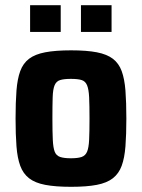

<svg xmlns="http://www.w3.org/2000/svg" viewBox="-20 -712 546 740"><path d="M254 8Q194 8 154.5 0.5Q115 -7 92 -25Q69 -43 58 -73Q47 -103 43.5 -148Q40 -193 40 -255Q40 -318 43.5 -363Q47 -408 58 -438Q69 -468 92 -485.5Q115 -503 154.5 -510.5Q194 -518 254 -518Q314 -518 353 -510.5Q392 -503 415 -485.5Q438 -468 449 -438Q460 -408 463.5 -363Q467 -318 467 -255Q467 -193 463.5 -148Q460 -103 449 -73Q438 -43 415 -25Q392 -7 353 0.5Q314 8 254 8ZM253 -102Q280 -102 294.5 -107Q309 -112 315.5 -127Q322 -142 323.5 -173Q325 -204 325 -255Q325 -307 323.5 -337.5Q322 -368 315.5 -383.5Q309 -399 294.5 -403.5Q280 -408 253 -408Q227 -408 212 -403.5Q197 -399 190.5 -383.5Q184 -368 183 -337.5Q182 -307 182 -255Q182 -204 183.5 -173Q185 -142 191 -127Q197 -112 212 -107Q227 -102 253 -102ZM96 -589V-692H214V-589ZM292 -589V-692H410V-589Z"/></svg>

Font: Saira SemiCondensed
Style: Bold
Weight: 700
Width: 4
Designer: Hector Gatti with collaboration of the Omnibus-Type team
Foundry: Omnibus-Type
Version: Version 1.101